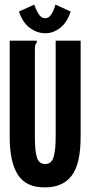

<svg xmlns="http://www.w3.org/2000/svg" viewBox="-20 -799 390 831"><path d="M175 12Q93 13 57.5 -42.5Q22 -98 22 -205V-623H139V-614Q133 -608 132 -601Q131 -594 131 -577V-204Q131 -144 140 -116.5Q149 -89 176 -89Q203 -89 212 -119.5Q221 -150 221 -207V-623H329V-208Q329 -90 290.5 -39Q252 12 175 12ZM220 -779 286 -749Q270 -701 240 -678Q210 -655 176 -655Q141 -655 109.5 -678Q78 -701 62 -749L128 -779Q138 -752 149 -736Q160 -720 176 -720Q191 -720 202 -736.5Q213 -753 220 -779Z"/></svg>

Font: Inconsolata ExtraCondensed Black
Style: Regular
Weight: 900
Width: 2
Monospace: yes
Designer: Raph Levien, Cyreal, Brenton Simpson
Foundry: Raph Levien, Cyreal, Google
Version: Version 3.001; ttfautohint (v1.8.2.53-6de2)